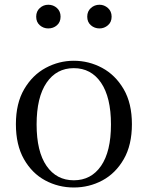

<svg xmlns="http://www.w3.org/2000/svg" viewBox="-20 -792 636 826"><path d="M297.5 14.6Q231.2 14.6 174.4 -15.9Q117.6 -46.5 83 -107.4Q48.4 -168.3 48.4 -257.8Q48.4 -347.6 84.1 -408.5Q119.7 -469.3 176.7 -500Q233.7 -530.6 297.5 -530.6Q362.2 -530.6 419.2 -500.1Q476.2 -469.5 511.9 -408.7Q547.5 -347.8 547.5 -257.8Q547.5 -168 512.4 -107.2Q477.3 -46.3 420.5 -15.8Q363.7 14.6 297.5 14.6ZM297.5 -16.4Q372 -16.4 414.7 -78.2Q457.4 -140.1 457.4 -256.6Q457.4 -373.4 414.7 -436.1Q372 -498.8 297.5 -498.8Q223.1 -498.8 180.3 -436.1Q137.5 -373.4 137.5 -256.6Q137.5 -140.1 180.3 -78.2Q223.1 -16.4 297.5 -16.4ZM187.7 -669.7Q166.9 -669.7 151.3 -683.3Q135.7 -696.9 135.7 -720.3Q135.7 -743.4 151.3 -757.5Q166.9 -771.6 187.7 -771.6Q209.4 -771.6 225 -757.5Q240.6 -743.4 240.6 -720.3Q240.6 -696.9 225 -683.3Q209.4 -669.7 187.7 -669.7ZM408.2 -669.7Q386.7 -669.7 371 -683.3Q355.3 -696.9 355.3 -720.3Q355.3 -743.4 371 -757.5Q386.7 -771.6 408.2 -771.6Q428.4 -771.6 444.3 -757.5Q460.2 -743.4 460.2 -720.3Q460.2 -696.9 444.3 -683.3Q428.4 -669.7 408.2 -669.7Z"/></svg>

Font: Noto Serif KR ExtraLight
Style: Regular
Weight: 200
Designer: Ryoko NISHIZUKA 西塚涼子 (kana & ideographs); Frank Grießhammer (Latin, Greek & Cyrillic); Wenlong ZHANG 张文龙 (bopomofo); San
Foundry: Adobe
Version: Version 2.002-H1;hotconv 1.1.0;makeotfexe 2.6.0